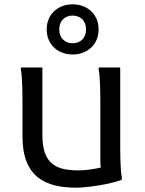

<svg xmlns="http://www.w3.org/2000/svg" viewBox="-20 -856 672 888"><path d="M316 -604C382 -604 436 -648 436 -720C436 -792 382 -836 316 -836C250 -836 196 -792 196 -720C196 -648 250 -604 316 -604ZM316 -784C352 -784 378 -760 378 -720C378 -680 352 -656 316 -656C280 -656 254 -680 254 -720C254 -760 280 -784 316 -784ZM536 -196V-544H438L436 -536C444 -500 444 -412 444 -372V-140C444 -119 444 -98 446 -81C415 -74 377 -68 343 -68C236 -68 176 -100 176 -232V-544H78L76 -536C84 -500 84 -412 84 -372V-224C84 -36 192 12 332 12C384 12 490 -4 542 -24L544 -32C536 -68 536 -156 536 -196Z"/></svg>

Font: Kufam Arabic Latin Roman Normal
Style: Regular
Weight: 400
Designer: Wael Morcos & Artur Schmal
Version: Version 1.200;PS 001.200;hotconv 1.0.88;makeotf.lib2.5.64775